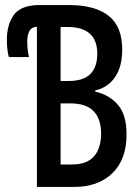

<svg xmlns="http://www.w3.org/2000/svg" viewBox="-20 -734 540 754"><path d="M125 0V-629Q104 -628 95.5 -612.5Q87 -597 87 -571Q87 -549 89.5 -533Q92 -517 94 -510H15Q12 -518 9.5 -536Q7 -554 7 -578Q7 -635 32.5 -673Q58 -711 125 -714H254Q353 -714 406.5 -672Q460 -630 460 -539Q460 -473 432 -431.5Q404 -390 354 -379V-374Q409 -362 443 -322.5Q477 -283 477 -206Q477 -108 421.5 -54Q366 0 272 0ZM250 -416Q308 -416 335 -443.5Q362 -471 362 -523Q362 -628 245 -628H218V-416ZM263 -88Q321 -88 349 -120Q377 -152 377 -209Q377 -267 347.5 -297.5Q318 -328 256 -328H218V-88Z"/></svg>

Font: Noto Sans Mono ExtraCondensed Medium
Style: Regular
Weight: 500
Width: 2
Designer: Monotype Design Team
Foundry: Monotype Imaging Inc.
Version: Version 2.014